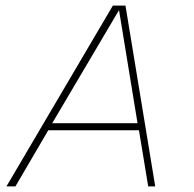

<svg xmlns="http://www.w3.org/2000/svg" viewBox="-20 -664 690 684"><path d="M3 0 382 -644H427L533 0H508L475 -200H152L35 0ZM166 -225H470L404 -628Z"/></svg>

Font: Kanit Thin
Style: Italic
Weight: 250
Italic angle: -12°
Designer: Katatrad Team
Foundry: CadsonDemak
Version: Version 2.000; ttfautohint (v1.8.3)